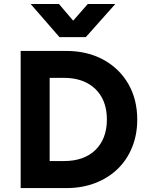

<svg xmlns="http://www.w3.org/2000/svg" viewBox="-20 -960 762 980"><path d="M85.5 0V-700H318.5Q425.5 -700 507.2 -655.5Q589 -611 634.8 -532Q680.5 -453 680.5 -349.5Q680.5 -272.5 654.2 -208Q628 -143.5 580 -97.2Q532 -51 465.5 -25.5Q399 0 318.5 0ZM233.5 -138H308Q357 -138 396.8 -151.8Q436.5 -165.5 465.5 -193Q494.5 -220.5 510 -259.8Q525.5 -299 525.5 -349.5Q525.5 -417.5 498.2 -465Q471 -512.5 422 -537.5Q373 -562.5 308 -562.5H233.5ZM283.5 -770.5 136.5 -939.5H281L353.5 -854.5L428 -939.5H568.5L418 -770.5Z"/></svg>

Font: Geologica Roman SemiBold
Style: Regular
Weight: 600
Designer: Sindre Bremnes, Frode Helland
Foundry: Monokrom Skriftforlag AS
Version: Version 1.010;gftools[0.9.28]